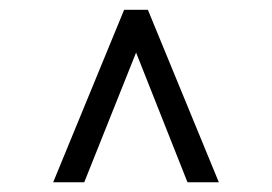

<svg xmlns="http://www.w3.org/2000/svg" viewBox="-20 -731 559 395"><path d="M153.3 -356H89.4L235.4 -710.9H278.8L266.1 -638.2ZM253.9 -638.2 240.7 -710.9H284.2L430.2 -356H365.7Z"/></svg>

Font: Heebo Light
Style: Regular
Weight: 300
Designer: Oded Ezer
Foundry: Ezer Type House
Version: Version 3.100